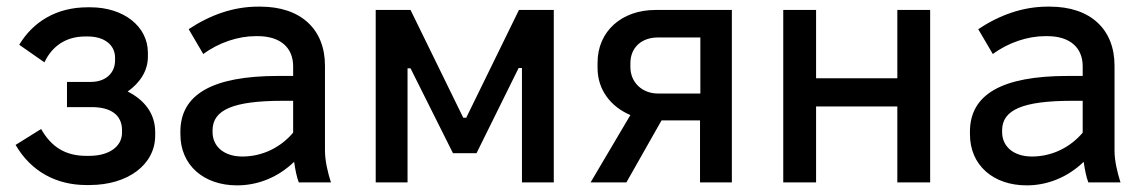

<svg xmlns="http://www.w3.org/2000/svg" viewBox="-20 -550 3456 579"><path d="M240 8H250C366 8 448 -54 448 -141V-152C448 -206 417 -248 365 -274C403 -301 426 -337 426 -379V-391C426 -471 352 -528 253 -528H244C151 -528 80 -485 38 -415L114 -362C137 -411 179 -440 237 -440H245C294 -440 327 -415 327 -376V-368C327 -329 298 -303 254 -303H182V-227H256C315 -227 348 -203 348 -157V-150C348 -108 309 -80 249 -80H240C176 -80 134 -108 104 -161L27 -113C74 -32 151 8 240 8Z M695 9C759 9 819 -16 867 -62C870 -40 875 -15 881 0H978C969 -28 960 -64 960 -96V-352C960 -462 887 -530 765 -530H758C683 -530 612 -504 549 -462L593 -387C640 -422 699 -441 751 -441H757C826 -441 864 -406 864 -350V-321H819C620 -321 524 -265 524 -153V-145C524 -52 594 9 695 9ZM711 -78C657 -78 621 -107 621 -152V-157C621 -219 684 -246 832 -246H864V-150C827 -106 772 -78 711 -78Z M1113 0H1209V-344H1218L1346 -88H1417L1544 -345H1554V0H1650V-520H1545L1386 -195H1377L1218 -520H1113Z M1761 0H1869L1975 -187H2091V0H2187V-520H1957C1854 -520 1782 -455 1782 -361V-345C1782 -279 1822 -228 1881 -203ZM1964 -268C1917 -268 1881 -301 1881 -348V-359C1881 -407 1915 -437 1964 -437H2092V-268Z M2342 0H2441V-229H2686V0H2785V-520H2686V-314H2441V-520H2342Z M3076 9C3140 9 3200 -16 3248 -62C3251 -40 3256 -15 3262 0H3359C3350 -28 3341 -64 3341 -96V-352C3341 -462 3268 -530 3146 -530H3139C3064 -530 2993 -504 2930 -462L2974 -387C3021 -422 3080 -441 3132 -441H3138C3207 -441 3245 -406 3245 -350V-321H3200C3001 -321 2905 -265 2905 -153V-145C2905 -52 2975 9 3076 9ZM3092 -78C3038 -78 3002 -107 3002 -152V-157C3002 -219 3065 -246 3213 -246H3245V-150C3208 -106 3153 -78 3092 -78Z"/></svg>

Font: Fixel Text Medium
Style: Regular
Weight: 500
Width: 4
Designer: AlfaBravo + MacPaw
Foundry: Kyrylo Tkachov, Marchela Mozhyna, Serhii Makarenko, Maria Weinstein, Zakhar Kryvoshyya
Version: Version 1.211